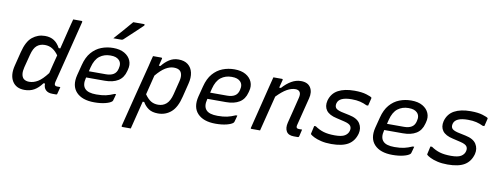

<svg xmlns="http://www.w3.org/2000/svg" viewBox="-76 -1247 4853 1871"><g transform="rotate(10 2350.0 -312.0)"><path d="M292 -543Q346 -543 382.5 -519Q419 -495 443 -449H459Q472 -501 484.5 -552.5Q497 -604 510 -656Q515 -677 520.5 -698Q526 -719 534 -749H616Q627 -749 624 -737Q586 -583 545.5 -423.5Q505 -264 469 -120Q463 -94 472 -85Q479 -78 493 -78H525Q521 -62 516.5 -44Q512 -26 507 -8Q506 0 496 0H459Q416 0 393 -23Q370 -46 372 -86H357Q321 -37 280 -13.5Q239 10 185 10Q101 10 64 -50.5Q27 -111 52 -209L86 -345Q113 -455 167.5 -499Q222 -543 292 -543ZM159 -95Q180 -76 216 -76Q259 -76 301 -101Q343 -126 395 -194Q406 -240 417.5 -285.5Q429 -331 441 -377Q415 -414 382 -435Q349 -456 306 -456Q259 -456 227.5 -429.5Q196 -403 179 -336L146 -208Q136 -168 139.5 -140Q143 -112 159 -95Z M967 -543Q1035 -543 1079 -517.5Q1123 -492 1140.5 -450.5Q1158 -409 1144 -359L1140 -344Q1123 -277 1072 -245.5Q1021 -214 940 -214H756L755 -210Q736 -137 769 -102Q799 -68 882 -68Q938 -68 976 -76.5Q1014 -85 1057 -104H1072Q1068 -88 1063.5 -71.5Q1059 -55 1054 -38Q1053 -34 1049 -30Q1032 -13 985 -1Q938 11 875 11Q755 11 697 -50.5Q639 -112 666 -221L693 -326Q713 -405 754 -452.5Q795 -500 850 -521.5Q905 -543 967 -543ZM953 -466Q891 -466 846.5 -432Q802 -398 782 -319L772 -278H940Q987 -278 1016 -296Q1045 -314 1054 -354Q1069 -409 1038 -439Q1025 -452 1005 -459Q985 -466 953 -466ZM1115 -824H1221Q1228 -824 1228.5 -818Q1229 -812 1223 -807Q1192 -777 1166 -752.5Q1140 -728 1112.5 -702.5Q1085 -677 1050 -644Q1042 -636 1031 -636H951Q991 -681 1033 -728.5Q1075 -776 1115 -824Z M1362 -532H1444Q1449 -532 1451.5 -528.5Q1454 -525 1452 -521Q1443 -487 1434 -450H1450Q1482 -491 1522.5 -517Q1563 -543 1613 -543Q1672 -543 1707.5 -515Q1743 -487 1754 -438.5Q1765 -390 1749 -327L1716 -194Q1690 -85 1635.5 -37.5Q1581 10 1506 10Q1448 10 1412.5 -14Q1377 -38 1355 -77H1340Q1323 -8 1305.5 61.5Q1288 131 1271 200H1188Q1177 200 1180 188Q1219 33 1258 -122Q1297 -277 1337 -431Q1343 -457 1349 -482Q1355 -507 1362 -532ZM1582 -457Q1542 -457 1499.5 -431.5Q1457 -406 1408 -347Q1396 -299 1384 -250.5Q1372 -202 1360 -154Q1390 -111 1420.5 -92.5Q1451 -74 1492 -74Q1540 -74 1573.5 -103.5Q1607 -133 1624 -200L1657 -332Q1667 -371 1663 -397Q1659 -423 1645 -437Q1625 -457 1582 -457Z M2167 -543Q2235 -543 2279 -517.5Q2323 -492 2340.5 -450.5Q2358 -409 2344 -359L2340 -344Q2323 -277 2272 -245.5Q2221 -214 2140 -214H1956L1955 -210Q1936 -137 1969 -102Q1999 -68 2082 -68Q2138 -68 2176 -76.5Q2214 -85 2257 -104H2272Q2268 -88 2263.5 -71.5Q2259 -55 2254 -38Q2253 -34 2249 -30Q2232 -13 2185 -1Q2138 11 2075 11Q1955 11 1897 -50.5Q1839 -112 1866 -221L1893 -326Q1913 -405 1954 -452.5Q1995 -500 2050 -521.5Q2105 -543 2167 -543ZM2153 -466Q2091 -466 2046.5 -432Q2002 -398 1982 -319L1972 -278H2140Q2187 -278 2216 -296Q2245 -314 2254 -354Q2269 -409 2238 -439Q2225 -452 2205 -459Q2185 -466 2153 -466Z M2553 -532H2638Q2648 -532 2646 -521Q2641 -502 2636 -482.5Q2631 -463 2626 -443H2643Q2685 -490 2730.5 -516.5Q2776 -543 2825 -543Q2893 -543 2920.5 -499Q2948 -455 2931 -390Q2914 -320 2896.5 -253.5Q2879 -187 2862 -116Q2856 -94 2865 -85Q2871 -79 2887 -79H2917Q2913 -62 2909 -45Q2905 -28 2901 -11Q2898 0 2887 0H2849Q2795 0 2775 -33.5Q2755 -67 2768 -121Q2785 -186 2800 -248.5Q2815 -311 2832 -378Q2842 -418 2828.5 -437Q2815 -456 2785 -456Q2745 -456 2701 -431Q2657 -406 2603 -350Q2581 -263 2559 -175Q2537 -87 2515 0H2431Q2419 0 2423 -11Q2449 -116 2475.5 -221.5Q2502 -327 2528 -433Q2536 -465 2542.5 -490.5Q2549 -516 2553 -532Z M3240 -79Q3308 -79 3338.5 -98Q3369 -117 3377 -148Q3385 -177 3371 -197Q3357 -217 3306 -229L3230 -247Q3155 -263 3126 -302.5Q3097 -342 3111 -400Q3131 -473 3193 -507Q3255 -541 3355 -541Q3428 -541 3474 -526.5Q3520 -512 3527 -504Q3530 -500 3528 -494Q3523 -474 3519 -457Q3515 -440 3510 -421H3494Q3461 -437 3426 -445.5Q3391 -454 3343 -454Q3219 -454 3202 -390Q3195 -363 3206.5 -345Q3218 -327 3265 -315L3345 -298Q3424 -282 3452.5 -237Q3481 -192 3467 -136Q3446 -60 3387 -25Q3328 10 3221 10Q3164 10 3120 -0.5Q3076 -11 3048.5 -25Q3021 -39 3011 -49Q3009 -53 3010 -58Q3015 -82 3019.5 -100Q3024 -118 3027 -134H3043Q3083 -106 3128 -92.5Q3173 -79 3240 -79Z M3917 -543Q3985 -543 4029 -517.5Q4073 -492 4090.5 -450.5Q4108 -409 4094 -359L4090 -344Q4073 -277 4022 -245.5Q3971 -214 3890 -214H3706L3705 -210Q3686 -137 3719 -102Q3749 -68 3832 -68Q3888 -68 3926 -76.5Q3964 -85 4007 -104H4022Q4018 -88 4013.5 -71.5Q4009 -55 4004 -38Q4003 -34 3999 -30Q3982 -13 3935 -1Q3888 11 3825 11Q3705 11 3647 -50.5Q3589 -112 3616 -221L3643 -326Q3663 -405 3704 -452.5Q3745 -500 3800 -521.5Q3855 -543 3917 -543ZM3903 -466Q3841 -466 3796.5 -432Q3752 -398 3732 -319L3722 -278H3890Q3937 -278 3966 -296Q3995 -314 4004 -354Q4019 -409 3988 -439Q3975 -452 3955 -459Q3935 -466 3903 -466Z M4390 -79Q4458 -79 4488.5 -98Q4519 -117 4527 -148Q4535 -177 4521 -197Q4507 -217 4456 -229L4380 -247Q4305 -263 4276 -302.5Q4247 -342 4261 -400Q4281 -473 4343 -507Q4405 -541 4505 -541Q4578 -541 4624 -526.5Q4670 -512 4677 -504Q4680 -500 4678 -494Q4673 -474 4669 -457Q4665 -440 4660 -421H4644Q4611 -437 4576 -445.5Q4541 -454 4493 -454Q4369 -454 4352 -390Q4345 -363 4356.5 -345Q4368 -327 4415 -315L4495 -298Q4574 -282 4602.5 -237Q4631 -192 4617 -136Q4596 -60 4537 -25Q4478 10 4371 10Q4314 10 4270 -0.5Q4226 -11 4198.5 -25Q4171 -39 4161 -49Q4159 -53 4160 -58Q4165 -82 4169.5 -100Q4174 -118 4177 -134H4193Q4233 -106 4278 -92.5Q4323 -79 4390 -79Z"/></g></svg>

Font: Recursive Sn Lnr St
Style: Italic
Weight: 400
Italic angle: -15°
Version: Version 1.079;hotconv 1.0.112;makeotfexe 2.5.65598; ttfautoh